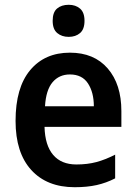

<svg xmlns="http://www.w3.org/2000/svg" viewBox="-20 -772 569 802"><path d="M272 -552Q373 -552 430 -486Q487 -420 487 -308V-242H166Q168 -165 202 -125Q236 -85 299 -85Q345 -85 382.5 -95Q420 -105 461 -126V-27Q424 -8 384 1Q344 10 292 10Q176 10 110.5 -62Q45 -134 45 -267Q45 -406 106 -479Q167 -552 272 -552ZM272 -461Q227 -461 199.5 -428.5Q172 -396 168 -328H372Q372 -386 347.5 -423.5Q323 -461 272 -461ZM267 -752Q296 -752 314.5 -736Q333 -720 333 -685Q333 -650 314.5 -634Q296 -618 267 -618Q238 -618 219 -634Q200 -650 200 -685Q200 -721 218.5 -736.5Q237 -752 267 -752Z"/></svg>

Font: Noto Sans Tamil SemiCondensed SemiBold
Style: Regular
Weight: 600
Width: 4
Designer: Jelle Bosma - Monotype Design Team
Foundry: Monotype Imaging Inc.
Version: Version 2.004; ttfautohint (v1.8.4.7-5d5b)